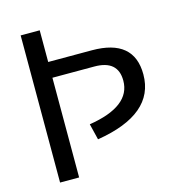

<svg xmlns="http://www.w3.org/2000/svg" viewBox="-104 -789 816 880"><g transform="rotate(-15 303.5 -349.0)"><path d="M73.2 0V-698.2H163.6V-547.9H371.1Q570.3 -547.9 570.3 -380.4Q570.3 -191.4 292.5 -146.5L273.9 -222.7Q474.1 -254.4 474.1 -376.5Q474.1 -473.1 362.8 -473.1H163.6V0Z"/></g></svg>

Font: Sansation
Style: Regular
Weight: 400
Designer: Bernd Montag
Version: Version 1.301